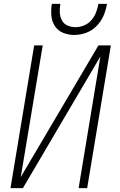

<svg xmlns="http://www.w3.org/2000/svg" viewBox="-20 -969 616 989"><path d="M34 0H98L497 -678L385 0H429L551 -735H487L87 -57L200 -735H156ZM362 -789Q393 -789 423.5 -800Q454 -811 477.5 -835Q501 -859 513.5 -888.5Q526 -918 531 -949H487Q483 -927 475 -905.5Q467 -884 451 -865.5Q435 -847 413 -838Q391 -829 369 -829Q347 -829 327.5 -837.5Q308 -846 298.5 -865Q289 -884 288 -905.5Q287 -927 291 -949H247Q242 -919 244.5 -889Q247 -859 262.5 -835Q278 -811 305 -800Q332 -789 362 -789Z"/></svg>

Font: Iosevka Sparkle XLtObl
Style: Regular
Weight: 200
Italic angle: -9°
Designer: Belleve Invis
Foundry: Belleve Invis
Version: Version 4.5.0; ttfautohint (v1.8.3)